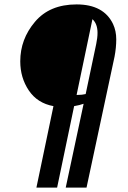

<svg xmlns="http://www.w3.org/2000/svg" viewBox="-20 -769 582 870"><path d="M277.8 81.1 358.9 -298.8Q341.8 -292.5 315.9 -288.1L238.8 81.1H145L222.2 -288.1Q149.4 -301.3 110.4 -359.4Q71.8 -417 71.8 -491.2Q71.8 -591.3 138.2 -669.9Q204.6 -749 327.1 -749Q449.7 -749 492.2 -660.2Q506.8 -628.9 506.8 -590.8Q506.8 -553.2 499 -512.2L372.1 81.1ZM416 -569.8Q421.9 -598.1 421.9 -620.1Q421.9 -661.1 398.9 -682.1L327.1 -338.9H333Q351.6 -338.9 368.2 -342.8Z"/></svg>

Font: UVF Lobster12
Style: Regular
Weight: 400
Designer: Pablo Impallari
Foundry: Pablo Impallari. www.impallari.com
Version: Version 1.004